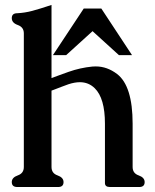

<svg xmlns="http://www.w3.org/2000/svg" viewBox="-20 -749 629 779"><path d="M189 -71.3Q189 -45.9 213.4 -37.4Q237.8 -28.8 237.8 -10.3Q237.8 9.8 215.8 9.8H50.3Q27.8 9.8 27.8 -10.3Q27.8 -28.8 52.2 -37.4Q76.7 -45.9 76.7 -71.3V-613.8Q76.7 -638.7 52.2 -647.5Q27.8 -656.2 27.8 -675.3Q27.8 -695.3 49.8 -695.3Q80.1 -696.8 110.6 -704.8Q141.1 -712.9 189 -729V-432.1Q198.7 -435.5 219.2 -443.4Q239.7 -451.2 258.3 -457.5Q305.2 -474.1 355 -479Q361.8 -479.5 368.7 -479.5Q414.6 -479.5 455.1 -448.7Q518.1 -400.4 518.1 -247.1V-71.3Q518.1 -45.9 542.5 -37.4Q566.9 -28.8 566.9 -10.3Q566.9 9.8 544.9 9.8H426.3Q405.8 9.8 405.8 -6.3V-247.1Q405.8 -350.6 364.3 -391.1Q339.4 -415.5 304.2 -415.5Q283.2 -415.5 257.8 -407.2Q247.1 -403.3 230.7 -397.2Q214.4 -391.1 202.1 -386.2Q190.9 -382.3 189 -381.3ZM194.8 -525.4 319.8 -714.4H391.1L515.6 -525.4H462.4L355.5 -622.6L248.5 -525.4Z"/></svg>

Font: Caudex
Style: Bold
Weight: 700
Version: Version 1.01